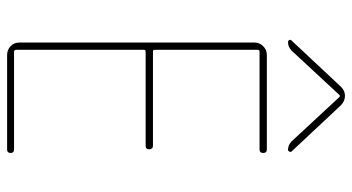

<svg xmlns="http://www.w3.org/2000/svg" viewBox="-245 -745 990 540"><g transform="rotate(90 250.0 -475.0)"><path d="M134.8 -730.5H400.4Q410.2 -730.5 410.2 -720.2Q410.2 -710 400.4 -710H125Q120.1 -710 120.1 -705.1V-415Q120.1 -410.2 125 -410.2H389.6Q399.4 -410.2 399.9 -399.9Q400.4 -389.6 389.6 -389.6H125Q120.1 -389.6 120.1 -384.8V-25.4Q120.1 -20.5 125 -19.5H400.4Q410.2 -19.5 410.2 -9.8Q410.2 0 400.4 0H134.8Q120.1 0 109.9 -9.8Q99.6 -19.5 99.6 -35.2V-695.3Q99.6 -710 109.9 -720.2Q120.1 -730.5 134.8 -730.5ZM98.6 -790Q94.7 -790 92.8 -793.5Q90.8 -796.9 93.8 -799.8L224.6 -939.5Q235.4 -950.2 249.5 -950.2Q263.7 -950.2 275.4 -939.5L406.2 -799.8Q408.2 -796.9 406.2 -793.5Q404.3 -790 401.4 -790Q388.7 -790 377.9 -799.8L252 -935.5H250H248L122.1 -799.8Q111.3 -790 98.6 -790Z"/></g></svg>

Font: Rounded Mgen+ 1mn thin
Style: Regular
Weight: 100
Designer: [Source Han Sans]
Ryoko NISHIZUKA  (kana & ideographs); Paul D. Hunt (Latin, Greek & Cyrillic); Wenlong ZHANG  (bopomofo
Version: Version 1.059.20150602